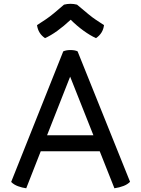

<svg xmlns="http://www.w3.org/2000/svg" viewBox="-20 -998 759 1032"><path d="M121 14Q99 11 77 3Q55 -5 40 -20L320 -722Q336 -729 358 -729Q383 -729 397 -722L679 -21Q666 -7 644 1.5Q622 10 595 14L516 -185H199ZM233 -271H482L357 -586ZM394 -973Q432 -941 455 -922Q478 -903 497 -890.5Q516 -878 539 -863Q534 -819 496 -793Q465 -807 429 -833Q393 -859 360 -892Q284 -821 222 -793Q185 -818 179 -863Q204 -879 225.5 -893.5Q247 -908 270 -927Q293 -946 324 -973Q359 -982 394 -973Z"/></svg>

Font: Borel
Style: Regular
Weight: 400
Designer: Rosalie Wagner
Foundry: ANRT
Version: Version 1.007; ttfautohint (v1.8.4.7-5d5b)